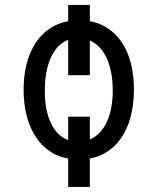

<svg xmlns="http://www.w3.org/2000/svg" viewBox="-20 -642 640 780"><path d="M257 2Q201 -8 160.2 -45Q119.5 -82 97.8 -141.5Q76 -201 76 -278Q76 -354.5 97.8 -413.5Q119.5 -472.5 160.2 -509Q201 -545.5 257 -556V-622H345V-556Q400.5 -545.5 441 -509Q481.5 -472.5 502.8 -413.5Q524 -354.5 524 -278Q524 -201.5 502.8 -142Q481.5 -82.5 441 -45.5Q400.5 -8.5 345 2V117.5H257ZM257 -480Q212 -463 187 -408.8Q162 -354.5 162 -273Q162 -194 187 -141.5Q212 -89 257 -73V-168H345V-75.5Q389 -94 413.5 -145.8Q438 -197.5 438 -274Q438 -352.5 413.5 -405.5Q389 -458.5 345 -477.5V-336.5H257Z"/></svg>

Font: JuliaMono
Style: Regular
Weight: 400
Monospace: yes
Designer: cormullion
Foundry: corm
Version: Version 0.055; ttfautohint (v1.8.4)